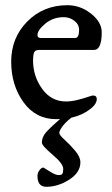

<svg xmlns="http://www.w3.org/2000/svg" viewBox="-20 -450 431 738"><path d="M266 -6Q238 13 223 32Q208 51 208 61Q208 69 228 87Q248 105 268.5 129Q289 153 289 174Q289 213 246 240.5Q203 268 158 268Q124 268 124 226Q124 215 131.5 204.5Q139 194 147 194Q148 194 170.5 208.5Q193 223 205 223Q217 223 220 217.5Q223 212 223 199Q223 179 182 144.5Q141 110 141 98Q141 77 157 58.5Q173 40 226 -6ZM124 -315Q124 -304 137 -304H269Q284 -304 284 -335Q284 -356 266 -370Q248 -384 225 -384Q184 -384 154 -359Q124 -334 124 -315ZM371 -326Q371 -258 341 -258H130Q115 -258 111 -248Q107 -237 107 -218Q107 -157 142 -108.5Q177 -60 233 -60Q255 -60 278.5 -66Q302 -72 318 -77.5Q334 -83 337 -83Q352 -83 352 -69Q352 -44 307.5 -18Q263 8 196 8Q117 8 70 -57.5Q23 -123 23 -213Q23 -305 85 -367.5Q147 -430 239 -430Q289 -430 330 -397.5Q371 -365 371 -326Z"/></svg>

Font: EB Garamond 08
Style: Regular
Weight: 400
Version: Version 0.016 ; ttfautohint (v1.5)